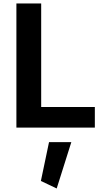

<svg xmlns="http://www.w3.org/2000/svg" viewBox="-20 -729 584 1097"><path d="M260.1 83.2 213.6 304.9 303.9 347.9 387.5 83.2ZM521.9 -117.5H215.3V-709.1H73.7V0H521.9Z"/></svg>

Font: Estedad-FD VF
Style: Regular
Weight: 100
Designer: Amin Abedi
Version: Version 7.3